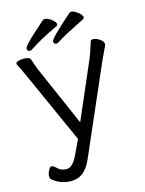

<svg xmlns="http://www.w3.org/2000/svg" viewBox="-131 -966 792 1050"><g transform="rotate(-15 264.5 -440.5)"><path d="M429 -831Q307 -770 285 -755Q263 -740 256 -740Q240 -740 240 -756.5Q240 -773 368 -885Q371 -888 379 -888Q387 -888 401 -880Q415 -872 425.5 -861Q436 -850 436 -842Q436 -834 429 -831ZM279 -832Q173 -782 118 -744Q113 -740 106 -740Q90 -740 90 -755Q90 -770 152 -826Q214 -882 217.5 -884.5Q221 -887 229.5 -887Q238 -887 251.5 -879.5Q265 -872 275.5 -861.5Q286 -851 286 -843Q286 -835 279 -832ZM234 -206 56 -602Q34 -651 24.5 -669Q15 -687 15 -689Q15 -698 28.5 -702.5Q42 -707 57 -707Q94 -707 98 -693Q103 -680 111 -656.5Q119 -633 126 -618L269 -291L406 -608Q421 -643 439 -703Q442 -712 453 -712Q464 -712 478 -706Q511 -689 511 -668Q511 -663 497 -635Q483 -607 474 -586L253 -79Q214 7 141 7Q78 7 33 -33Q28 -37 28 -50.5Q28 -64 37 -81.5Q46 -99 55.5 -99Q65 -99 83 -81Q101 -63 133 -63Q165 -63 193 -120Z"/></g></svg>

Font: LXGW WenKai Lite
Style: Regular
Weight: 400
Designer: LXGW / Fontworks Inc.
Foundry: LXGW / Fontworks Inc.
Version: Version 1.511; March 25, 2025